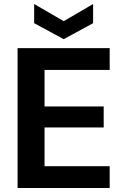

<svg xmlns="http://www.w3.org/2000/svg" viewBox="-20 -941 622 961"><path d="M68 0V-700H529V-591H203V-408H499V-303H203V-109H529V0ZM299 -745 151 -825V-921L299 -835L446 -921V-825Z"/></svg>

Font: DM Sans 17pt
Style: Bold
Weight: 700
Version: Version 4.004;gftools[0.9.30]